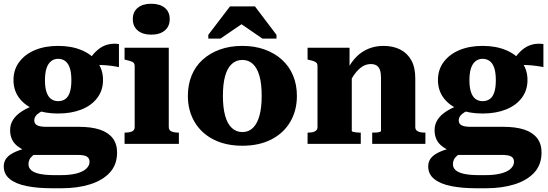

<svg xmlns="http://www.w3.org/2000/svg" viewBox="-21 -768 2926 1025"><path d="M614 -410Q577 -417 546.5 -419.5Q516 -422 493.5 -420.5Q471 -419 455 -411L437 -418Q453 -448 471 -471Q489 -494 510.5 -509.5Q532 -525 557.5 -531Q583 -537 614 -533ZM289 -162Q218 -162 164.5 -183.5Q111 -205 81 -245.5Q51 -286 51 -341Q51 -396 81.5 -437Q112 -478 165.5 -500.5Q219 -523 289 -523Q360 -523 414 -500.5Q468 -478 498.5 -437Q529 -396 529 -341Q529 -286 498.5 -245.5Q468 -205 414 -183.5Q360 -162 289 -162ZM289 -228Q312 -228 328 -239.5Q344 -251 352 -276Q360 -301 360 -339Q360 -379 352 -404Q344 -429 328 -441.5Q312 -454 289 -454Q268 -454 252 -441.5Q236 -429 227.5 -404Q219 -379 219 -339Q219 -301 227.5 -276Q236 -251 252 -239.5Q268 -228 289 -228ZM255 237Q180 237 122 225.5Q64 214 31.5 188Q-1 162 -1 120Q-1 94 14.5 75Q30 56 63.5 41.5Q97 27 151 15L187 43Q167 52 154.5 62Q142 72 136.5 83.5Q131 95 131 108Q131 128 146 141Q161 154 192 160.5Q223 167 273 167H302Q353 167 387.5 158Q422 149 439.5 132.5Q457 116 457 96Q457 77 443 68Q429 59 392 59H136L131 44Q98 31 76 15Q54 -1 43.5 -23Q33 -45 33 -73Q33 -104 49 -129Q65 -154 97 -174.5Q129 -195 175 -210L229 -185Q208 -178 192.5 -168.5Q177 -159 169.5 -148.5Q162 -138 162 -125Q162 -107 177.5 -99Q193 -91 226 -91H400Q467 -91 512 -76Q557 -61 580.5 -30.5Q604 0 604 46Q604 111 565.5 153Q527 195 460 216Q393 237 308 237Z M786 -583Q741 -583 714.5 -605Q688 -627 688 -666Q688 -705 714.5 -726.5Q741 -748 786 -748Q832 -748 858.5 -726.5Q885 -705 885 -666Q885 -627 858.5 -605Q832 -583 786 -583ZM880 -513V-90Q880 -72 895.5 -66Q911 -60 933 -60H934V0H644V-60H645Q668 -60 683 -66Q698 -72 698 -90V-415Q698 -431 687 -437Q676 -443 652 -448L644 -450V-513Z M1564 -256Q1564 -178 1528.5 -117.5Q1493 -57 1427.5 -23.5Q1362 10 1273 10Q1184 10 1118.5 -23.5Q1053 -57 1017.5 -117.5Q982 -178 982 -256Q982 -316 1002 -365Q1022 -414 1060.5 -449Q1099 -484 1152.5 -503.5Q1206 -523 1273 -523Q1339 -523 1392.5 -503.5Q1446 -484 1484.5 -449Q1523 -414 1543.5 -365Q1564 -316 1564 -256ZM1169 -256Q1169 -193 1181 -150Q1193 -107 1216.5 -85Q1240 -63 1273 -63Q1306 -63 1329 -85Q1352 -107 1364 -150Q1376 -193 1376 -256Q1376 -321 1364 -363Q1352 -405 1329 -426.5Q1306 -448 1273 -448Q1240 -448 1216.5 -426.5Q1193 -405 1181 -363Q1169 -321 1169 -256ZM1340 -734H1207L1091 -582V-562H1156L1316 -671H1221L1380 -562H1455V-582Z M1621 0V-60H1622Q1637 -60 1648.5 -62.5Q1660 -65 1667 -71.5Q1674 -78 1674 -90V-415Q1674 -426 1669.5 -431.5Q1665 -437 1655 -441Q1645 -445 1629 -448L1621 -450V-513H1845V-402H1857V-69Q1857 -66 1864.5 -64Q1872 -62 1882.5 -61Q1893 -60 1902 -60H1905V0ZM2250 0H1966V-60H1967Q1976 -60 1987 -60.5Q1998 -61 2005.5 -63.5Q2013 -66 2013 -69V-353Q2013 -378 2007.5 -394Q2002 -410 1990 -418Q1978 -426 1958 -426Q1934 -426 1913 -412.5Q1892 -399 1873 -373.5Q1854 -348 1837 -309L1835 -399Q1855 -438 1882.5 -465.5Q1910 -493 1946.5 -508Q1983 -523 2026 -523Q2078 -523 2116 -503.5Q2154 -484 2175 -446Q2196 -408 2196 -350V-90Q2196 -78 2203 -71.5Q2210 -65 2221.5 -62.5Q2233 -60 2248 -60H2250Z M2880 -410Q2843 -417 2812.5 -419.5Q2782 -422 2759.5 -420.5Q2737 -419 2721 -411L2703 -418Q2719 -448 2737 -471Q2755 -494 2776.5 -509.5Q2798 -525 2823.5 -531Q2849 -537 2880 -533ZM2555 -162Q2484 -162 2430.5 -183.5Q2377 -205 2347 -245.5Q2317 -286 2317 -341Q2317 -396 2347.5 -437Q2378 -478 2431.5 -500.5Q2485 -523 2555 -523Q2626 -523 2680 -500.5Q2734 -478 2764.5 -437Q2795 -396 2795 -341Q2795 -286 2764.5 -245.5Q2734 -205 2680 -183.5Q2626 -162 2555 -162ZM2555 -228Q2578 -228 2594 -239.5Q2610 -251 2618 -276Q2626 -301 2626 -339Q2626 -379 2618 -404Q2610 -429 2594 -441.5Q2578 -454 2555 -454Q2534 -454 2518 -441.5Q2502 -429 2493.5 -404Q2485 -379 2485 -339Q2485 -301 2493.5 -276Q2502 -251 2518 -239.5Q2534 -228 2555 -228ZM2521 237Q2446 237 2388 225.5Q2330 214 2297.5 188Q2265 162 2265 120Q2265 94 2280.5 75Q2296 56 2329.5 41.5Q2363 27 2417 15L2453 43Q2433 52 2420.5 62Q2408 72 2402.5 83.5Q2397 95 2397 108Q2397 128 2412 141Q2427 154 2458 160.5Q2489 167 2539 167H2568Q2619 167 2653.5 158Q2688 149 2705.5 132.5Q2723 116 2723 96Q2723 77 2709 68Q2695 59 2658 59H2402L2397 44Q2364 31 2342 15Q2320 -1 2309.5 -23Q2299 -45 2299 -73Q2299 -104 2315 -129Q2331 -154 2363 -174.5Q2395 -195 2441 -210L2495 -185Q2474 -178 2458.5 -168.5Q2443 -159 2435.5 -148.5Q2428 -138 2428 -125Q2428 -107 2443.5 -99Q2459 -91 2492 -91H2666Q2733 -91 2778 -76Q2823 -61 2846.5 -30.5Q2870 0 2870 46Q2870 111 2831.5 153Q2793 195 2726 216Q2659 237 2574 237Z"/></svg>

Font: Roboto Serif 36pt
Style: Bold
Weight: 700
Version: Version 1.008